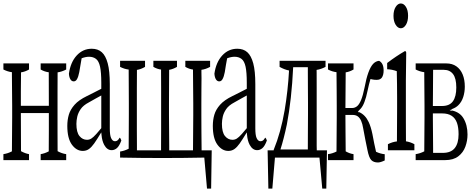

<svg xmlns="http://www.w3.org/2000/svg" viewBox="-27 -880 2740 1112"><path d="M356.4 -512.7Q356.4 -490.2 356.4 -477.5Q331.5 -464.4 306.6 -460.9Q306.2 -404.8 306.2 -352.5Q306.2 -227.5 306.2 -112.3Q306.2 -60.1 306.6 -7.8V-4.4Q331.5 9.3 356.4 12.7Q356.4 34.7 356.4 47.4H208.5Q208.5 35.2 208.5 12.7Q231.4 9.3 255.4 -3.4V-7.3Q255.4 -9.3 255.4 -21Q255.9 -66.4 255.9 -121.6Q255.9 -168.5 255.9 -225.1H93.8Q94.2 -72.8 94.7 -7.8V-4.4Q118.7 8.8 141.1 12.7Q141.1 34.7 141.1 47.4H-7.3Q-7.3 35.2 -7.3 12.7Q17.6 9.3 42 -3.4Q43.5 -197.3 43.5 -199.2Q43.5 -227.5 43.5 -266.1Q43.5 -306.2 42 -445.8Q42 -447.3 42 -458.5V-461.9Q17.6 -464.8 -7.3 -477.5Q-7.3 -490.2 -7.3 -512.7H141.1Q141.1 -490.2 141.1 -477.5Q118.7 -464.4 94.7 -460.9V-457.5Q94.7 -446.8 94.7 -445.8Q93.8 -394 93.8 -352.5Q93.8 -304.7 93.8 -267.1H255.9Q255.4 -421.4 255.4 -458V-461.4Q231 -464.4 208.5 -477.5Q208.5 -490.2 208.5 -512.7Z M576.7 -40.5Q564 -64 561 -98.6Q560.5 -110.8 559.6 -113.3Q533.7 -70.8 518.6 -49.3Q503.4 -27.8 488 -16.8Q472.7 -5.9 452.6 -5.9Q416 -5.9 389.4 -42.2Q362.8 -78.6 362.8 -150.9Q362.8 -185.5 371.6 -215.6Q380.4 -245.6 404.8 -273.2Q429.2 -300.8 476.6 -323.7Q476.6 -328.6 477.1 -323.7Q522 -347.2 559.6 -365.7Q559.6 -388.7 559.6 -401.4Q559.6 -460.9 552.5 -493.7Q545.4 -526.4 529.1 -538.8Q512.7 -551.3 488.8 -551.3Q469.2 -551.3 445.8 -542.5Q439 -507.3 432.1 -462.4Q427.2 -436 418.9 -421.4Q411.6 -408.7 399.9 -408.7Q388.2 -408.7 380.9 -420.4Q373.5 -432.1 372.1 -453.1Q381.3 -519.5 417.2 -558.6Q453.1 -597.7 504.4 -597.7Q540 -597.7 562.5 -577.6Q585 -557.6 596.9 -513.2Q608.9 -468.8 608.9 -393.1Q608.9 -270 608.9 -137.2Q608.9 -97.7 616.2 -81.1Q624.5 -62 638.7 -62Q650.4 -62 658.2 -71.3Q662.6 -76.2 666.5 -83Q671.4 -79.6 675.8 -66.4Q664.1 -34.2 650.1 -22.2Q636.2 -10.3 619.6 -10.3Q593.3 -10.3 576.7 -40.5ZM530.8 -104Q542 -116.7 559.6 -137.7V-327.1Q543 -318.4 527.1 -309.3Q511.2 -300.3 487.8 -287.1Q455.1 -270 440.2 -248Q425.3 -226.1 420.4 -204.1Q415.5 -182.1 415.5 -162.6Q415.5 -113.8 433.3 -92Q451.2 -70.3 477.1 -70.3Q490.2 -70.3 501.7 -77.4Q513.2 -84.5 530.8 -104Z M668.5 -2.4Q693.4 -5.9 718.3 -18.6V-22Q718.3 -23.4 718.3 -34.2Q718.8 -75.7 718.8 -127.4Q718.8 -166 719.2 -214.4Q719.2 -242.7 719.2 -280.8Q718.8 -319.3 718.8 -367.7Q718.3 -409.7 718.3 -460.9Q718.3 -462.4 718.3 -473.1V-477.1Q693.4 -480 668.5 -492.7Q668.5 -505.4 668.5 -527.8H813Q813 -505.4 813 -492.7Q790 -479 766.1 -475.1V-471.7Q766.1 -461.4 766.1 -460.9Q765.6 -409.7 765.6 -367.7Q765.6 -319.3 765.6 -280.8Q765.6 -242.7 765.6 -214.4Q765.6 -166 765.6 -127.4Q765.6 -76.2 766.1 -34.7Q766.1 -19.5 766.1 -14.2V-9.3H905.8V-14.2Q905.8 -19.5 905.8 -34.2Q905.8 -75.7 906.2 -127.4Q906.2 -242.7 906.2 -367.7Q906.2 -409.7 905.8 -460.9Q905.8 -462.4 905.8 -473.6V-477.1Q883.3 -480 861.3 -492.7Q861.3 -505.4 861.3 -527.8H998Q998 -505.4 998 -492.7Q975.6 -479.5 952.6 -475.6V-472.2Q952.1 -371.6 951.7 -280.8Q951.7 -242.7 951.7 -214.4Q951.7 -173.8 953.1 -34.7Q953.1 -19.5 953.1 -14.2V-9.3H1090.8Q1092.3 -202.1 1092.3 -214.4Q1092.3 -242.7 1092.3 -280.8Q1092.3 -321.3 1090.8 -460.9Q1090.8 -462.4 1090.8 -473.6V-477.1Q1068.4 -480 1046.4 -492.7Q1046.4 -505.4 1046.4 -527.8H1189.9Q1189.9 -505.4 1189.9 -492.7Q1164.6 -479 1139.6 -475.6V-472.2Q1139.6 -461.9 1139.6 -460.9V-460.4Q1140.1 -457.5 1140.1 -427.2Q1140.1 -399.9 1139.6 -367.7Q1139.2 -335.4 1139.2 -280.8Q1139.2 -242.7 1139.2 -214.4Q1139.2 -175.8 1139.6 -118.2Q1140.1 -60.5 1140.6 -9.3H1199.2Q1197.8 106.4 1195.8 212.4H1171.9Q1164.1 127.4 1156.2 32.7Q1034.7 35.2 912.8 35.2Q791 35.2 668.5 32.7Q668.5 20 668.5 -2.4Z M1419.4 -40.5Q1406.7 -64 1403.8 -98.6Q1403.3 -110.8 1402.3 -113.3Q1376.5 -70.8 1361.3 -49.3Q1346.2 -27.8 1330.8 -16.8Q1315.4 -5.9 1295.4 -5.9Q1258.8 -5.9 1232.2 -42.2Q1205.6 -78.6 1205.6 -150.9Q1205.6 -185.5 1214.4 -215.6Q1223.1 -245.6 1247.6 -273.2Q1272 -300.8 1319.3 -323.7Q1319.3 -328.6 1319.8 -323.7Q1364.7 -347.2 1402.3 -365.7Q1402.3 -388.7 1402.3 -401.4Q1402.3 -460.9 1395.3 -493.7Q1388.2 -526.4 1371.8 -538.8Q1355.5 -551.3 1331.5 -551.3Q1312 -551.3 1288.6 -542.5Q1281.7 -507.3 1274.9 -462.4Q1270 -436 1261.7 -421.4Q1254.4 -408.7 1242.7 -408.7Q1231 -408.7 1223.6 -420.4Q1216.3 -432.1 1214.8 -453.1Q1224.1 -519.5 1260 -558.6Q1295.9 -597.7 1347.2 -597.7Q1382.8 -597.7 1405.3 -577.6Q1427.7 -557.6 1439.7 -513.2Q1451.7 -468.8 1451.7 -393.1Q1451.7 -270 1451.7 -137.2Q1451.7 -97.7 1459 -81.1Q1467.3 -62 1481.4 -62Q1493.2 -62 1501 -71.3Q1505.4 -76.2 1509.3 -83Q1514.2 -79.6 1518.6 -66.4Q1506.8 -34.2 1492.9 -22.2Q1479 -10.3 1462.4 -10.3Q1436 -10.3 1419.4 -40.5ZM1373.5 -104Q1384.8 -116.7 1402.3 -137.7V-327.1Q1385.7 -318.4 1369.9 -309.3Q1354 -300.3 1330.6 -287.1Q1297.9 -270 1283 -248Q1268.1 -226.1 1263.2 -204.1Q1258.3 -182.1 1258.3 -162.6Q1258.3 -113.8 1276.1 -92Q1293.9 -70.3 1319.8 -70.3Q1333 -70.3 1344.5 -77.4Q1356 -84.5 1373.5 -104Z M1858.4 -527.8Q1858.4 -505.4 1858.4 -492.7Q1832.5 -479 1806.6 -475.1Q1806.6 -466.3 1806.9 -459.2Q1807.1 -452.1 1807.1 -367.7Q1807.1 -242.7 1807.1 -127.4Q1807.1 -76.2 1807.1 -34.7Q1807.1 -19.5 1807.6 -14.2V-9.3H1866.7Q1864.7 106.4 1862.8 212.4H1839.4Q1831.5 127.4 1823.2 32.7H1565.4Q1557.6 127.4 1550.3 212.4H1527.3Q1525.4 106.4 1522.9 -9.3H1557.1Q1557.6 -5.9 1558.1 -12.2Q1599.6 -113.3 1621.6 -241.7Q1640.6 -354.5 1647 -471.7Q1619.6 -477.1 1592.3 -492.7Q1592.3 -505.4 1592.3 -527.8ZM1670.9 -490.7Q1662.1 -303.7 1634.3 -158.7Q1616.7 -75.2 1597.2 -14.2H1755.9V-19Q1755.9 -19 1755.9 -39.1Q1755.9 -83.5 1756.3 -132.1Q1756.8 -180.7 1756.8 -219.2V-285.6Q1756.8 -324.2 1756.3 -372.6Q1755.9 -420.9 1755.9 -465.8V-485.8V-490.7Z M2101.1 -11.2Q2088.9 -68.4 2076.7 -135.3Q2072.3 -163.1 2064.5 -180.4Q2056.6 -197.8 2044.9 -206.1Q2033.2 -214.4 2015.1 -214.4H1973.6V-209.5Q1973.6 -166.5 1974.1 -120.4Q1974.6 -74.2 1975.1 -3.4Q1998.5 9.8 2020.5 12.7Q2020.5 34.7 2020.5 47.4H1872.6Q1872.6 35.2 1872.6 12.7Q1897.5 9.8 1921.9 -2.4Q1923.3 -193.4 1923.3 -199.2Q1923.3 -227.5 1923.3 -265.1Q1923.3 -303.7 1922.9 -350.6Q1922.4 -397.5 1921.9 -461.9Q1897 -464.8 1872.6 -477.5Q1872.6 -490.2 1872.6 -512.7H2020.5Q2020.5 -490.2 2020.5 -477.5Q1998.5 -464.4 1975.1 -460.9Q1973.6 -263.2 1973.6 -259.3V-254.4H2012.2Q2027.8 -254.4 2040.8 -264.6Q2053.7 -274.9 2064.5 -301.3Q2075.2 -327.6 2084.5 -373.5Q2103.5 -476.6 2133.8 -509.8Q2148.9 -525.9 2168.5 -527.8Q2194.8 -514.6 2194.8 -471.7Q2194.8 -446.3 2185.1 -431.2Q2175.8 -417.5 2154.8 -417.5Q2140.1 -417.5 2129.4 -419.9Q2126.5 -420.4 2118.7 -422.4Q2109.9 -393.6 2101.8 -354.5Q2093.8 -315.4 2084 -290Q2074.7 -264.6 2061.5 -250Q2056.6 -244.1 2050.8 -239.3Q2047.9 -231.9 2044.9 -233.9Q2048.8 -227.5 2052.2 -231Q2088.4 -215.8 2108.4 -172.9Q2121.1 -146 2129.9 -103.5Q2140.1 -47.4 2150.9 -1Q2175.8 10.7 2201.2 13.2Q2201.2 36.1 2201.2 49.3Q2176.3 61 2162.1 61Q2136.7 61 2123.3 47.1Q2109.9 33.2 2101.1 -11.2Z M2294.4 -716.3Q2277.3 -716.3 2264.6 -736.3Q2252 -756.3 2252 -788.1Q2252 -819.8 2264.6 -839.8Q2277.3 -859.9 2294.4 -859.9Q2311.5 -859.9 2324 -840.3Q2336.4 -820.8 2336.4 -788.6Q2336.4 -756.3 2324 -736.3Q2311.5 -716.3 2294.4 -716.3ZM2219.7 -44.9Q2245.6 -58.1 2272 -61V-64.5Q2272 -75.2 2272 -77.1Q2272 -122.1 2272.5 -170.9Q2272.9 -219.7 2272.9 -256.3Q2272.9 -289.6 2272.9 -313Q2272.9 -392.6 2271 -467.8Q2243.2 -478 2215.3 -479Q2215.3 -502 2215.3 -515.1Q2267.1 -554.7 2318.8 -584.5Q2322.3 -585.4 2325.7 -576.2Q2324.7 -500.5 2323.7 -415Q2323.7 -297.9 2323.7 -170.9Q2323.7 -118.7 2324.2 -64.9V-61.5Q2348.6 -58.1 2373 -44.9Q2373 -32.2 2373 -9.8H2219.7Q2219.7 -32.2 2219.7 -44.9Z M2380.4 12.7Q2405.3 9.3 2430.2 -3.4Q2431.6 -141.1 2431.6 -199.2Q2431.6 -227.5 2431.6 -266.1Q2431.6 -306.2 2430.2 -445.8Q2430.2 -447.3 2430.2 -458V-461.9Q2405.3 -464.8 2380.4 -477.5Q2380.4 -490.2 2380.4 -512.7H2558.1Q2592.3 -512.7 2616.2 -495.8Q2640.1 -479 2652.6 -448.7Q2665 -418.5 2665 -378.4Q2665 -346.7 2656 -318.4Q2647 -290 2627.9 -271Q2613.8 -256.8 2592.3 -249Q2584.5 -241.2 2576.2 -243.7Q2584.5 -236.8 2592.8 -239.7Q2636.7 -229 2656.7 -195.8Q2680.7 -156.2 2680.7 -101.1Q2680.7 -64.5 2668.2 -30.5Q2655.8 3.4 2627.2 25.4Q2598.6 47.4 2550.8 47.4H2380.4Q2380.4 34.7 2380.4 12.7ZM2481.4 -475.6Q2480.5 -348.1 2480.5 -331.1Q2480.5 -310.1 2480 -271V-266.1H2533.2Q2576.7 -266.1 2596.2 -293.5Q2615.7 -320.8 2615.7 -373.5Q2615.7 -426.3 2596.9 -450.9Q2578.1 -475.6 2543.5 -475.6ZM2480 -218.3Q2480 -203.6 2480 -199.2Q2480.5 -174.3 2481.4 -19.5Q2481.4 -4.4 2481.4 0.5V5.4H2538.1Q2584.5 5.4 2606.7 -22.2Q2628.9 -49.8 2628.9 -102.5Q2628.9 -142.1 2619.6 -168.5Q2600.1 -223.1 2534.7 -223.1H2480Z"/></svg>

Font: Scarab Serif
Style: Condensed-Light
Weight: 300
Designer: John Roberts
Foundry: Scarab
Version: 1.0